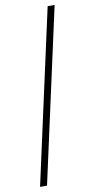

<svg xmlns="http://www.w3.org/2000/svg" viewBox="-108 -843 535 1087"><g transform="rotate(-10 160.0 -300.0)"><path d="M30 200 250 -800H290L70 200Z"/></g></svg>

Font: Big Shoulders Text SC Thin
Style: Regular
Weight: 100
Designer: Patric King
Foundry: XO Type Co
Version: Version 2.002